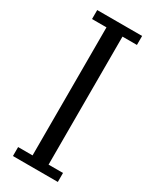

<svg xmlns="http://www.w3.org/2000/svg" viewBox="-194 -800 688 852"><g transform="rotate(30 150.0 -374.0)"><path d="M35 -46H109V-702H35V-748H265V-702H191V-46H265V0H35Z"/></g></svg>

Font: IBM Plex Serif
Style: Regular
Weight: 400
Designer: Mike Abbink, Paul van der Laan, Pieter van Rosmalen
Foundry: Bold Monday
Version: Version 3.001